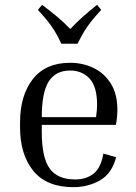

<svg xmlns="http://www.w3.org/2000/svg" viewBox="-20 -765 565 795"><path d="M461 -114Q443 -46 393.5 -18Q344 10 284 10Q173 10 118 -57.5Q63 -125 63 -238V-258Q63 -370 116 -437.5Q169 -505 270 -505Q324 -505 368.5 -483Q413 -461 439.5 -418Q466 -375 466 -311Q466 -281 460 -248H153V-218Q153 -113 185.5 -67.5Q218 -22 291 -22Q337 -22 367.5 -46Q398 -70 408 -129ZM270 -473Q211 -473 182 -428Q153 -383 153 -280H378V-283Q380 -296 381 -308.5Q382 -321 382 -331Q382 -406 351 -439.5Q320 -473 270 -473ZM399 -724Q375 -698 359 -678Q343 -658 330 -637Q317 -616 301 -584H234Q219 -616 206 -637Q193 -658 177 -678Q161 -698 137 -724L154 -745Q188 -720 217 -695.5Q246 -671 271 -645Q317 -694 382 -745Z"/></svg>

Font: Inria Serif
Style: Regular
Weight: 400
Designer: Black Foundry Team
Foundry: Black Foundry
Version: Version 1.000; ttfautohint (v1.8.3)